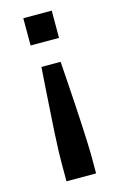

<svg xmlns="http://www.w3.org/2000/svg" viewBox="-109 -557 485 783"><g transform="rotate(-15 133.5 -166.0)"><path d="M71 178V100Q71 80 72 47Q73 14 75.5 -28.5Q78 -71 81 -117.5Q84 -164 87 -211Q90 -258 93 -299H174Q177 -258 180 -211Q183 -164 186 -117.5Q189 -71 191 -28.5Q193 14 194.5 47Q196 80 196 100V178ZM73 -395V-510H193V-395Z"/></g></svg>

Font: Saira Thin Medium
Style: Regular
Weight: 500
Version: Version 1.101